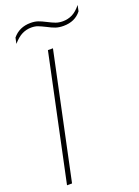

<svg xmlns="http://www.w3.org/2000/svg" viewBox="-162 -937 729 1005"><g transform="rotate(-20 202.5 -434.0)"><path d="M41 -819Q78 -864 141 -864Q164 -864 181.5 -858Q199 -852 224 -839Q247 -827 264.5 -820.5Q282 -814 304 -814Q332 -814 356.5 -826Q381 -838 405 -868L398 -835Q363 -790 299 -790Q274 -790 255 -796.5Q236 -803 212 -816Q188 -828 172.5 -834Q157 -840 136 -840Q109 -840 84.5 -828Q60 -816 34 -786ZM178 -699H206L58 0H30Z"/></g></svg>

Font: Prompt Thin
Style: Italic
Weight: 250
Italic angle: -12°
Designer: Katatrad Team
Foundry: CadsonDemak
Version: Version 1.001